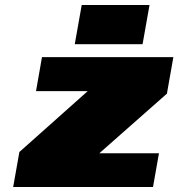

<svg xmlns="http://www.w3.org/2000/svg" viewBox="-20 -753 718 773"><path d="M281 -575 309 -733H582L554 -575ZM33 0 58 -141 333 -386H125L149 -523H678L652 -376L380 -136H620L596 0Z"/></svg>

Font: Tomorrow ExtraBold
Style: Italic
Weight: 800
Italic angle: -10°
Designer: Tony de Marco, Monica Rizzolli
Foundry: Just in Type
Version: Version 2.002